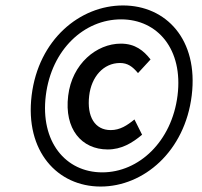

<svg xmlns="http://www.w3.org/2000/svg" viewBox="-20 -674 739 704"><path d="M96 -324C71 -119 191 10 349 10C507 10 658 -119 683 -324C708 -529 589 -654 431 -654C273 -654 121 -529 96 -324ZM148 -324C169 -493 289 -603 424 -603C558 -603 652 -493 631 -324C610 -155 489 -42 355 -42C220 -42 127 -155 148 -324ZM230 -323C215 -201 279 -126 375 -126C425 -126 464 -149 501 -180L473 -236C446 -214 420 -197 386 -197C328 -197 298 -246 307 -323C315 -392 359 -443 420 -443C448 -443 466 -430 486 -406L532 -456C507 -488 476 -514 423 -514C334 -514 244 -440 230 -323Z"/></svg>

Font: Falling Sky
Style: CondObl
Weight: 400
Designer: Paul D. Hunt
Foundry: Adobe Systems Incorporated
Version: Version 1.02